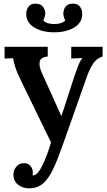

<svg xmlns="http://www.w3.org/2000/svg" viewBox="-20 -755 583 1046"><path d="M139 271Q103 271 78 251Q53 231 53 196Q53 172 69 153Q85 134 110 134Q132 133 145.5 148.5Q159 164 159 186Q159 189 158.5 192.5Q158 196 158 200Q160 201 165 200Q186 195 208 152Q220 129 233 95.5Q246 62 258 21L101 -302Q73 -357 64 -387Q55 -417 51 -438L5 -436V-500H240V-447H238Q200 -443 196 -417.5Q192 -392 209 -356L314 -123Q328 -161 346 -218.5Q364 -276 385 -339Q393 -363 405 -394Q417 -425 429 -439L368 -436V-500H539V-447Q506 -438 486 -406.5Q466 -375 450 -328L325 26Q296 109 271 163Q246 217 215 244Q184 271 139 271ZM276 -579Q210 -579 166.5 -605.5Q123 -632 123 -679Q123 -703 136 -719.5Q149 -736 173 -735Q195 -735 206.5 -725.5Q218 -716 222.5 -703Q227 -690 227 -682Q226 -674 223.5 -664Q221 -654 216 -644Q226 -633 241.5 -628.5Q257 -624 276 -624Q294 -624 309.5 -628.5Q325 -633 336 -644Q330 -654 327.5 -664Q325 -674 325 -682Q325 -690 329 -703Q333 -716 344.5 -725.5Q356 -735 377 -735Q402 -736 415 -719.5Q428 -703 428 -679Q428 -632 384.5 -605.5Q341 -579 276 -579Z"/></svg>

Font: Lora SemiBold
Style: Regular
Weight: 600
Designer: Olga Karpushina, Alexei Vanyashin (Cyrillic)
Foundry: Cyreal
Version: Version 3.011; ttfautohint (v1.8.4.7-5d5b)